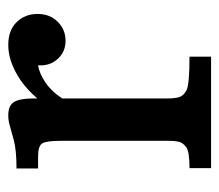

<svg xmlns="http://www.w3.org/2000/svg" viewBox="-54 -492 545 478"><g transform="rotate(-90 219.0 -252.5)"><path d="M40 -53.7Q82 -53.7 92.8 -62.3Q103.5 -70.8 105.7 -80.6Q107.9 -90.3 107.9 -105V-374Q107.9 -409.2 101.8 -419.9Q95.7 -430.7 68.8 -430.7H39.1V-484.4Q85.4 -484.4 111.1 -491.5Q136.7 -498.5 147.7 -501.7Q158.7 -504.9 171.4 -504.9Q196.3 -504.9 204.8 -490.2Q213.4 -475.6 213.4 -442.4V-432.6Q255.4 -481.9 308.6 -499Q327.6 -504.9 346.7 -504.9Q383.3 -504.9 403.6 -483.9Q423.8 -462.9 423.8 -432.1Q423.8 -401.4 404.3 -381.8Q384.8 -362.3 356.9 -362.3Q329.6 -362.3 311.8 -381.8Q293.9 -401.4 295.9 -430.7Q275.9 -427.7 253.2 -412.4Q230.5 -397 213.4 -370.6V-109.4Q213.4 -90.8 216.6 -79.8Q219.7 -68.8 233.6 -61.3Q247.6 -53.7 317.4 -53.7V0H40Z"/></g></svg>

Font: Arbutus Slab
Style: Regular
Weight: 400
Version: Version 1.002; ttfautohint (v0.92) -l 10 -r 16 -G 200 -x 7 -